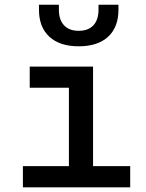

<svg xmlns="http://www.w3.org/2000/svg" viewBox="-20 -803 626 823"><path d="M78.1 0V-90.8H275.4V-426.8H107.4V-517.6H378.9V-90.8H538.1V0ZM317.4 -604.5Q236.3 -604.5 191.7 -645.5Q147 -686.5 147 -761.7V-782.7H232.4V-761.7Q232.4 -718.3 254.4 -694.6Q276.4 -670.9 317.4 -670.9Q358.4 -670.9 380.4 -694.6Q402.3 -718.3 402.3 -761.7V-782.7H487.8V-761.7Q487.8 -686.5 443.4 -645.5Q398.9 -604.5 317.4 -604.5Z"/></svg>

Font: CaskaydiaCove NFP
Style: Regular
Weight: 400
Designer: Aaron Bell
Foundry: Saja Typeworks
Version: Version 2111.001; VTT 6.35;Nerd Fonts 3.1.1